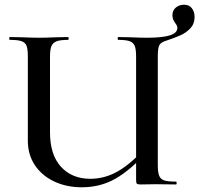

<svg xmlns="http://www.w3.org/2000/svg" viewBox="-20 -782 845 814"><path d="M327 12Q262 12 210 -12.5Q158 -37 128 -81.5Q98 -126 98 -186V-544Q98 -574 92.5 -588Q87 -602 71 -607.5Q55 -613 22 -613Q19 -613 19 -619Q19 -625 22 -625L74 -624Q118 -622 144 -622Q173 -622 219 -624L269 -625Q271 -625 271 -619Q271 -613 269 -613Q236 -613 220 -607Q204 -601 198 -586.5Q192 -572 192 -542V-221Q192 -126 238.5 -75Q285 -24 363 -24Q423 -24 477.5 -54.5Q532 -85 597 -155L609 -144Q535 -62 470.5 -25Q406 12 327 12ZM686 -610Q662 -603 655.5 -590.5Q649 -578 649 -544V-81Q649 -51 655 -36.5Q661 -22 676.5 -17Q692 -12 726 -12Q729 -12 729 -6Q729 0 726 0L640 -1L576 0Q564 0 560.5 -3Q557 -6 557 -19V-542Q557 -572 551.5 -586.5Q546 -601 530.5 -607Q515 -613 481 -613Q479 -613 479 -619Q479 -625 481 -625L532 -624Q576 -622 602 -622Q668 -622 700 -632Q732 -642 732 -664Q732 -673 723 -684Q711 -700 711 -717Q711 -738 725.5 -750Q740 -762 760 -762Q782 -762 793.5 -747Q805 -732 805 -710Q805 -681 787 -662Q769 -643 745.5 -632.5Q722 -622 686 -610Z"/></svg>

Font: Cormorant Infant SemiBold
Style: Regular
Weight: 600
Designer: Christian Thalmann (Catharsis Fonts)
Foundry: Catharsis Fonts
Version: Version 4.000